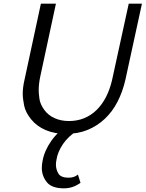

<svg xmlns="http://www.w3.org/2000/svg" viewBox="-20 -720 794 1047"><path d="M339 10Q278 10 229.5 -10.5Q181 -31 150 -69Q119 -107 111.5 -145Q104 -183 104 -208Q104 -243 113 -282L203 -700H285L199 -300Q191 -261 191 -228Q191 -211 195 -181.5Q199 -152 221 -121.5Q243 -91 278 -75.5Q313 -60 356 -60Q401 -60 439 -75.5Q477 -91 507 -120.5Q537 -150 558 -191Q579 -232 591 -283L682 -700H754L664 -286Q649 -220 621 -165.5Q593 -111 551.5 -72Q510 -33 457.5 -11.5Q405 10 339 10ZM328 307Q262 307 235 273Q208 239 208 196Q208 178 212 158Q222 102 259.5 48.5Q297 -5 361 -49L406 -12Q379 6 358.5 25Q338 44 323.5 65.5Q309 87 300 108.5Q291 130 288 151Q285 166 285 178Q285 204 298.5 226.5Q312 249 354 249Q369 249 381.5 245Q394 241 405 232L419 277Q396 293 374.5 300Q353 307 328 307Z"/></svg>

Font: Isabella Sans
Style: Italic
Weight: 400
Italic angle: -12°
Designer: Christian Thalmann (Catharsis Fonts), Cristiano Sobral
Foundry: The Isabella Sans Project Authors
Version: Version 2.026; ttfautohint (v1.8.4.7-5d5b-dirty)